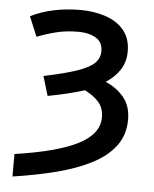

<svg xmlns="http://www.w3.org/2000/svg" viewBox="-55 -598 710 885"><g transform="rotate(5 300.0 -156.0)"><path d="M36 136Q234 107 328.5 58Q423 9 423 -67Q423 -109 400 -136.5Q377 -164 334 -185Q261 -162 165 -144L138 -234Q239 -255 294.5 -274.5Q350 -294 372 -317Q394 -340 394 -371Q394 -413 361.5 -432Q329 -451 281 -451Q225 -451 179 -439.5Q133 -428 90 -411L52 -503Q102 -528 160.5 -540Q219 -552 280 -552Q345 -552 398.5 -534Q452 -516 483.5 -478Q515 -440 515 -380Q515 -333 492 -296.5Q469 -260 426 -232Q478 -210 511 -170Q544 -130 544 -67Q544 3 506 54Q468 105 399.5 140.5Q331 176 238 200Q145 224 36 240Z"/></g></svg>

Font: Noto Sans Mono SemiBold
Style: Regular
Weight: 600
Designer: Monotype Design Team
Foundry: Monotype Imaging Inc.
Version: Version 2.014; ttfautohint (v1.8.4.7-5d5b)